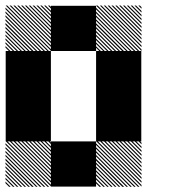

<svg xmlns="http://www.w3.org/2000/svg" viewBox="-21 -688 708 708"><path d="M500.8 -155.8 489.2 -167.5H495L500.8 -161.7ZM500.8 -141.7 475 -167.5H480.8L500.8 -147.5ZM500.8 -127.5 460.8 -167.5H466.7L500.8 -133.3ZM500.8 -113.3 446.7 -167.5H452.5L500.8 -119.2ZM500.8 -99.2 432.5 -167.5H438.3L500.8 -105ZM500.8 -85 418.3 -167.5H424.2L500.8 -90.8ZM500.8 -70.8 404.2 -167.5H410L500.8 -76.7ZM500.8 -56.7 390 -167.5H395.8L500.8 -62.5ZM500.8 -42.5 375.8 -167.5H381.7L500.8 -48.3ZM500.8 -28.3 361.7 -167.5H367.5L500.8 -34.2ZM500.8 -14.2 347.5 -167.5H353.3L500.8 -20ZM500.8 0 333.3 -167.5H339.2L500.8 -5.8ZM487.5 0.8 332.5 -154.2V-160L493.3 0.8ZM473.3 0.8 332.5 -140V-145.8L479.2 0.8ZM459.2 0.8 332.5 -125.8V-131.7L465 0.8ZM445 0.8 332.5 -111.7V-117.5L450.8 0.8ZM430 0.8 332.5 -96.7V-103.3L436.7 0.8ZM416.7 0.8 332.5 -83.3V-89.2L422.5 0.8ZM402.5 0.8 332.5 -69.2V-75L408.3 0.8ZM388.3 0.8 332.5 -55V-60.8L394.2 0.8ZM374.2 0.8 332.5 -40.8V-46.7L380 0.8ZM360 0.8 332.5 -26.7V-32.5L365.8 0.8ZM345.8 0.8 332.5 -12.5V-18.3L351.7 0.8ZM167.5 -155.8 155.8 -167.5H161.7L167.5 -161.7ZM167.5 -141.7 141.7 -167.5H147.5L167.5 -147.5ZM167.5 -127.5 127.5 -167.5H133.3L167.5 -133.3ZM167.5 -113.3 113.3 -167.5H119.2L167.5 -119.2ZM167.5 -99.2 99.2 -167.5H105L167.5 -105ZM167.5 -85 85 -167.5H90.8L167.5 -90.8ZM167.5 -70.8 70.8 -167.5H76.7L167.5 -76.7ZM167.5 -56.7 56.7 -167.5H62.5L167.5 -62.5ZM167.5 -42.5 42.5 -167.5H48.3L167.5 -48.3ZM167.5 -28.3 28.3 -167.5H34.2L167.5 -34.2ZM167.5 -14.2 14.2 -167.5H20L167.5 -20ZM167.5 0 0 -167.5H5.8L167.5 -5.8ZM154.2 0.8 -0.8 -154.2V-160L160 0.8ZM140 0.8 -0.8 -140V-145.8L145.8 0.8ZM125.8 0.8 -0.8 -125.8V-131.7L131.7 0.8ZM111.7 0.8 -0.8 -111.7V-117.5L117.5 0.8ZM96.7 0.8 -0.8 -96.7V-103.3L103.3 0.8ZM83.3 0.8 -0.8 -83.3V-89.2L89.2 0.8ZM69.2 0.8 -0.8 -69.2V-75L75 0.8ZM55 0.8 -0.8 -55V-60.8L60.8 0.8ZM40.8 0.8 -0.8 -40.8V-46.7L46.7 0.8ZM26.7 0.8 -0.8 -26.7V-32.5L32.5 0.8ZM12.5 0.8 -0.8 -12.5V-18.3L18.3 0.8ZM500.8 -655.8 489.2 -667.5H495L500.8 -661.7ZM500.8 -641.7 475 -667.5H480.8L500.8 -647.5ZM500.8 -627.5 460.8 -667.5H466.7L500.8 -633.3ZM500.8 -613.3 446.7 -667.5H452.5L500.8 -619.2ZM500.8 -599.2 432.5 -667.5H438.3L500.8 -605ZM500.8 -585 418.3 -667.5H424.2L500.8 -590.8ZM500.8 -570.8 404.2 -667.5H410L500.8 -576.7ZM500.8 -556.7 390 -667.5H395.8L500.8 -562.5ZM500.8 -542.5 375.8 -667.5H381.7L500.8 -548.3ZM500.8 -528.3 361.7 -667.5H367.5L500.8 -534.2ZM500.8 -514.2 347.5 -667.5H353.3L500.8 -520ZM500.8 -500 333.3 -667.5H339.2L500.8 -505.8ZM487.5 -499.2 332.5 -654.2V-660L493.3 -499.2ZM473.3 -499.2 332.5 -640V-645.8L479.2 -499.2ZM459.2 -499.2 332.5 -625.8V-631.7L465 -499.2ZM445 -499.2 332.5 -611.7V-617.5L450.8 -499.2ZM430 -499.2 332.5 -596.7V-603.3L436.7 -499.2ZM416.7 -499.2 332.5 -583.3V-589.2L422.5 -499.2ZM402.5 -499.2 332.5 -569.2V-575L408.3 -499.2ZM388.3 -499.2 332.5 -555V-560.8L394.2 -499.2ZM374.2 -499.2 332.5 -540.8V-546.7L380 -499.2ZM360 -499.2 332.5 -526.7V-532.5L365.8 -499.2ZM345.8 -499.2 332.5 -512.5V-518.3L351.7 -499.2ZM167.5 -655.8 155.8 -667.5H161.7L167.5 -661.7ZM167.5 -641.7 141.7 -667.5H147.5L167.5 -647.5ZM167.5 -627.5 127.5 -667.5H133.3L167.5 -633.3ZM167.5 -613.3 113.3 -667.5H119.2L167.5 -619.2ZM167.5 -599.2 99.2 -667.5H105L167.5 -605ZM167.5 -585 85 -667.5H90.8L167.5 -590.8ZM167.5 -570.8 70.8 -667.5H76.7L167.5 -576.7ZM167.5 -556.7 56.7 -667.5H62.5L167.5 -562.5ZM167.5 -542.5 42.5 -667.5H48.3L167.5 -548.3ZM167.5 -528.3 28.3 -667.5H34.2L167.5 -534.2ZM167.5 -514.2 14.2 -667.5H20L167.5 -520ZM167.5 -500 0 -667.5H5.8L167.5 -505.8ZM154.2 -499.2 -0.8 -654.2V-660L160 -499.2ZM140 -499.2 -0.8 -640V-645.8L145.8 -499.2ZM125.8 -499.2 -0.8 -625.8V-631.7L131.7 -499.2ZM111.7 -499.2 -0.8 -611.7V-617.5L117.5 -499.2ZM96.7 -499.2 -0.8 -596.7V-603.3L103.3 -499.2ZM83.3 -499.2 -0.8 -583.3V-589.2L89.2 -499.2ZM69.2 -499.2 -0.8 -569.2V-575L75 -499.2ZM55 -499.2 -0.8 -555V-560.8L60.8 -499.2ZM40.8 -499.2 -0.8 -540.8V-546.7L46.7 -499.2ZM26.7 -499.2 -0.8 -526.7V-532.5L32.5 -499.2ZM12.5 -499.2 -0.8 -512.5V-518.3L18.3 -499.2ZM166.7 -166.7H333.3V0H166.7ZM333.3 -333.3H500V-166.7H333.3ZM0 -333.3H166.7V-166.7H0ZM333.3 -500H500V-166.7H333.3ZM0 -500H166.7V-166.7H0ZM166.7 -666.7H333.3V-500H166.7Z"/></svg>

Font: 0xA000-Pixelated
Style: Pixelated
Weight: 400
Version: Version 0.1